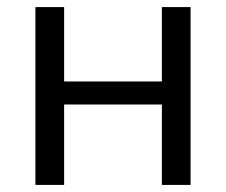

<svg xmlns="http://www.w3.org/2000/svg" viewBox="-20 -522 638 542"><path d="M80 0V-502H161V-292H437V-502H518V0H437V-227H161V0Z"/></svg>

Font: Winston
Style: Regular
Weight: 400
Designer: Original fonts by Vernon Adams / Changes by Cristiano Sobral
Foundry: Original fonts by Vernon Adams / Changes by Cristiano Sobral
Version: Version 2.503;July 17, 2020;FontCreator 13.0.0.2655 64-bit